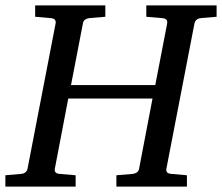

<svg xmlns="http://www.w3.org/2000/svg" viewBox="-35 -691 822 711"><path d="M709 -624Q699.7 -623 693.6 -618.4Q687.5 -613.8 685.1 -604L581.1 -65.9Q579.6 -58.6 583.5 -53.2Q587.4 -47.9 601.1 -46.9L657.2 -42V0H396V-42L456.1 -46.9Q464.8 -47.9 471.7 -52.5Q478.5 -57.1 480 -65.9L529.8 -326.2H217.8L168 -65.9Q166.5 -58.6 170.4 -53.2Q174.3 -47.9 187 -46.9L245.1 -42V0H-15.1V-42L42 -46.9Q62.5 -48.3 66.9 -65.9L170.9 -604Q172.4 -612.3 168.5 -617.7Q164.6 -623 150.9 -624L95.2 -628.9V-670.9H355V-628.9L295.9 -624Q287.1 -623 280.3 -618.4Q273.4 -613.8 272 -604L228 -376H540L584 -604Q585.4 -612.3 581.5 -617.7Q577.6 -623 564 -624L506.8 -628.9V-670.9H767.1V-628.9Z"/></svg>

Font: Charis SIL
Style: Italic
Weight: 400
Italic angle: -11°
Foundry: SIL International
Version: Version 4.112